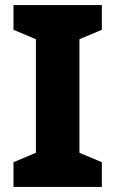

<svg xmlns="http://www.w3.org/2000/svg" viewBox="-20 -734 453 754"><path d="M380 0V-97L292 -134V-580L380 -617V-714H33V-617L121 -580V-134L33 -97V0Z"/></svg>

Font: Noto Sans Telugu ExtraBold
Style: Regular
Weight: 800
Designer: Jelle Bosma - Monotype Design Team
Foundry: Monotype Imaging Inc.
Version: Version 2.005